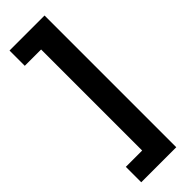

<svg xmlns="http://www.w3.org/2000/svg" viewBox="-292 -732 907 907"><g transform="rotate(-45 161.0 -279.0)"><path d="M24 58V161H258V-719H24V-617H133V58Z"/></g></svg>

Font: Noto Sans Arabic UI SmCn
Style: Bold
Weight: 700
Width: 4
Designer: Monotype Design Team, Nadine Chahine and Nizar Qandah
Foundry: Monotype Imaging Inc.
Version: Version 2.010